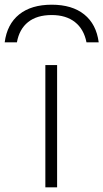

<svg xmlns="http://www.w3.org/2000/svg" viewBox="-92 -797 440 817"><path d="M128 -777Q215 -777 266.5 -735.5Q318 -694 328 -617H276Q265 -673 227 -703Q189 -733 128 -733Q65 -733 27.5 -703Q-10 -673 -20 -617H-72Q-62 -694 -10.5 -735.5Q41 -777 128 -777ZM101 0V-520H151V0Z"/></svg>

Font: M PLUS 2 Light
Style: Regular
Weight: 300
Designer: Coji Morishita
Foundry: UNDERFOREST DESIGN
Version: Version 1.001